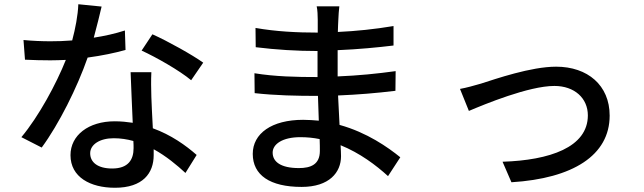

<svg xmlns="http://www.w3.org/2000/svg" viewBox="-20 -830 3040 907"><path d="M460 -799 350 -810C348 -757 336 -695 321 -639C286 -636 251 -635 218 -635C178 -635 130 -637 91 -641L98 -548C138 -546 180 -545 218 -545C242 -545 266 -546 291 -547C246 -434 163 -280 81 -182L177 -133C258 -243 345 -417 394 -558C461 -567 523 -580 573 -594L570 -686C524 -671 474 -660 423 -652C438 -708 452 -764 460 -799ZM883 -451 940 -534C890 -570 772 -636 700 -668L649 -591C717 -560 828 -497 883 -451ZM695 -489H597C599 -423 604 -329 607 -250C580 -254 552 -257 522 -257C398 -257 313 -191 313 -97C313 7 407 57 523 57C655 57 706 -12 706 -97C706 -105 706 -115 706 -125C766 -92 817 -49 856 -13L909 -98C858 -143 788 -193 702 -224C699 -281 696 -339 695 -372C694 -412 693 -447 695 -489ZM406 -106C406 -147 451 -177 517 -177C550 -177 581 -172 610 -164C611 -151 611 -139 611 -130C611 -76 586 -34 510 -34C442 -34 406 -63 406 -106Z M1583 -800H1476C1480 -784 1481 -754 1481 -737C1481 -720 1481 -699 1481 -676C1383 -676 1284 -681 1187 -698L1188 -607C1285 -595 1382 -589 1480 -589C1480 -549 1480 -507 1480 -466C1381 -466 1280 -468 1182 -484L1183 -390C1282 -379 1382 -377 1482 -377C1483 -340 1485 -299 1486 -260C1462 -262 1438 -264 1412 -264C1263 -264 1174 -199 1174 -103C1174 -3 1255 53 1405 53C1536 53 1591 -16 1591 -92C1591 -106 1590 -123 1589 -144C1680 -107 1756 -50 1813 2L1871 -87C1813 -134 1714 -204 1584 -240C1582 -285 1579 -333 1577 -379C1673 -383 1756 -390 1848 -401L1849 -494C1762 -482 1674 -473 1575 -469C1575 -501 1575 -548 1575 -593C1672 -597 1765 -606 1839 -615V-707C1750 -692 1662 -683 1576 -679C1577 -701 1577 -720 1578 -732C1579 -760 1581 -782 1583 -800ZM1268 -109C1268 -149 1314 -182 1399 -182C1430 -182 1461 -179 1490 -173C1491 -151 1491 -131 1491 -117C1491 -53 1448 -36 1392 -36C1306 -36 1268 -66 1268 -109Z M2153 -410 2195 -306C2268 -337 2478 -424 2599 -424C2694 -424 2757 -366 2757 -285C2757 -134 2576 -73 2354 -66L2396 31C2686 13 2860 -96 2860 -284C2860 -427 2756 -515 2607 -515C2488 -515 2321 -457 2252 -435C2221 -426 2182 -415 2153 -410Z"/></svg>

Font: DAIFUKU Sans JP Medium
Style: Regular
Weight: 500
Designer: Original font ‘Source Han Sans JP’ : Ryoko NISHIZUKA  (kana, bopomofo & ideographs); Paul D. Hunt (Latin, Greek & Cyrill
Foundry: Daifuku
Version: Version 1.000